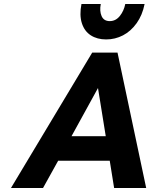

<svg xmlns="http://www.w3.org/2000/svg" viewBox="-20 -944 754 964"><path d="M443 -680H570L714 0H553L531 -137H272L196 0H35ZM511 -260 472 -502 339 -260ZM513 -746Q468 -746 436 -766.5Q404 -787 391 -827.5Q378 -868 389 -924H486Q479 -889 490 -863.5Q501 -838 531 -838Q561 -838 581.5 -863.5Q602 -889 609 -924H706Q695 -868 666 -827.5Q637 -787 597.5 -766.5Q558 -746 513 -746Z"/></svg>

Font: Teachers[wght] Italic
Style: Regular
Weight: 400
Designer: Alfredo Marco Pradil & Chank Diesel
Version: Version 1.000;Glyphs 3.1.2 (3151)